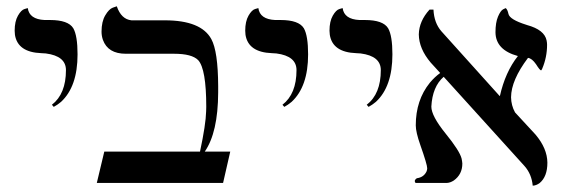

<svg xmlns="http://www.w3.org/2000/svg" viewBox="-20 -585 1797 614"><path d="M151.9 -243.2 146 -250Q190.9 -284.7 190.9 -360.8Q190.9 -405.8 126.5 -414.1Q119.1 -415 111.8 -415Q36.6 -418 27.8 -473.6Q26.9 -480.5 26.9 -486.8Q26.9 -516.6 37.4 -534.9Q47.9 -553.2 58.6 -556.2L68.8 -559.1Q73.7 -523.4 122.6 -521Q129.4 -521 140.1 -521Q198.2 -521 214.4 -494.6Q228 -470.7 228 -411.1Q228 -308.1 175.3 -259.3Q163.6 -249.5 151.9 -243.2Z M507.3 -520Q623 -520 655.8 -460Q677.2 -420.9 677.7 -309.6Q677.7 -300.8 677.7 -289.1Q677.2 -161.6 634.8 -100.1H716.3L693.4 0H289.6L313.5 -100.1H619.6Q638.2 -187 639.2 -229Q639.2 -236.3 639.6 -243.2Q639.6 -364.3 613.8 -392.6Q593.8 -413.1 536.6 -413.1H382.3Q325.2 -413.1 309.1 -457.5Q304.7 -470.2 304.7 -483.9Q304.7 -516.1 316.7 -536.1Q328.6 -556.2 340.8 -560.5L353.5 -564.9Q367.7 -523.4 400.4 -520Z M889.2 -243.2 883.3 -250Q928.2 -284.7 928.2 -360.8Q928.2 -405.8 863.8 -414.1Q856.4 -415 849.1 -415Q773.9 -418 765.1 -473.6Q764.2 -480.5 764.2 -486.8Q764.2 -516.6 774.7 -534.9Q785.2 -553.2 795.9 -556.2L806.2 -559.1Q811 -523.4 859.9 -521Q866.7 -521 877.4 -521Q935.5 -521 951.7 -494.6Q965.3 -470.7 965.3 -411.1Q965.3 -308.1 912.6 -259.3Q900.9 -249.5 889.2 -243.2Z M1158.7 -243.2 1152.8 -250Q1197.8 -284.7 1197.8 -360.8Q1197.8 -405.8 1133.3 -414.1Q1126 -415 1118.7 -415Q1043.5 -418 1034.7 -473.6Q1033.7 -480.5 1033.7 -486.8Q1033.7 -516.6 1044.2 -534.9Q1054.7 -553.2 1065.4 -556.2L1075.7 -559.1Q1080.6 -523.4 1129.4 -521Q1136.2 -521 1147 -521Q1205.1 -521 1221.2 -494.6Q1234.9 -470.7 1234.9 -411.1Q1234.9 -308.1 1182.1 -259.3Q1170.4 -249.5 1158.7 -243.2Z M1729.5 -441.9Q1729.5 -401.9 1713.9 -365.2Q1711.4 -359.9 1710.4 -359.9Q1706.5 -359.9 1694.3 -379.4Q1681.2 -398.4 1668.5 -399.9Q1614.7 -328.6 1614.3 -273.9Q1614.7 -248 1627 -225.6L1692.4 -154.8Q1730 -110.4 1730.5 -64.9Q1730.5 -20 1705.6 0.5Q1694.8 8.3 1683.6 8.8Q1680.2 -28.3 1657.2 -54.2L1398.9 -339.4Q1362.8 -308.1 1359.4 -244.1Q1359.4 -214.4 1404.8 -158.2Q1449.7 -103 1456.1 -78.1Q1458 -69.3 1458.5 -62Q1458.5 -27.3 1431.2 -7.8Q1419.9 -0.5 1409.2 0H1308.6Q1306.6 -4.4 1306.2 -5.9Q1307.6 -12.2 1313.5 -15.1Q1335.4 -18.1 1344.2 -37.1Q1346.2 -42.5 1346.2 -46.9Q1346.2 -58.6 1324.2 -121.1Q1309.6 -162.6 1309.6 -184.1Q1309.6 -264.6 1354.5 -320.3Q1370.1 -338.9 1387.7 -351.6L1357.4 -384.8Q1319.8 -429.2 1319.3 -475.1Q1320.3 -517.6 1353.5 -554.2H1366.2Q1368.2 -511.7 1391.6 -484.9L1577.1 -278.8L1578.6 -277.8Q1595.7 -354.5 1636.2 -405.8Q1564.9 -425.3 1564.5 -481.9Q1564.5 -512.7 1572.5 -531.7Q1580.6 -550.8 1588.9 -555.2L1597.2 -559.1Q1603 -554.7 1606 -540.5Q1609.9 -522.5 1662.6 -505.9Q1664.6 -505.4 1665.5 -504.9Q1721.2 -489.7 1728 -455.6Q1729.5 -448.2 1729.5 -441.9Z"/></svg>

Font: Linux Libertine Display O
Style: Regular
Weight: 400
Designer: Philipp H. Poll
Foundry: Philipp H. Poll
Version: Version 5.0.9